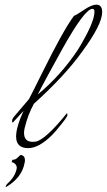

<svg xmlns="http://www.w3.org/2000/svg" viewBox="-20 -633 458 823"><path d="M393 -613Q418 -613 418 -581Q418 -528 331 -410Q257 -307 125 -188Q99 -140 86 -85Q83 -74 83 -64Q83 -25 120 -25Q126 -25 133 -26Q175 -34 267 -148Q269 -146 269 -139.5Q269 -133 243 -100.5Q217 -68 204 -55Q147 2 101 2Q49 2 49 -48Q49 -88 81 -158L39 -112Q33 -103 32 -112.5Q31 -122 39 -131.5Q47 -141 70 -168Q93 -195 104 -208Q118 -234 161 -321Q252 -505 297 -565Q308 -569 340.5 -591Q373 -613 393 -613ZM314 -420Q385 -536 385 -583Q385 -595 376 -595Q343 -595 246 -421Q164 -273 142 -228Q241 -310 314 -420ZM87 54Q87 60 85 67Q73 130 4 170Q6 159 12 154Q44 125 51 92Q54 82 47.5 73Q41 64 30 62L33 52Q46 52 54 44Q67 31 69 31Q87 34 87 54Z"/></svg>

Font: Italianno
Style: Regular
Weight: 400
Designer: Robert E. Leuschke
Foundry: Robert E. Leuschke
Version: Version 1.003